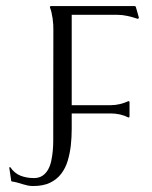

<svg xmlns="http://www.w3.org/2000/svg" viewBox="-20 -608 501 634"><path d="M216.8 -233.4Q216.8 -209 216.8 -181.9Q216.8 -154.8 213.9 -128.2Q210.9 -101.6 203.6 -77.1Q196.3 -52.7 182.1 -34.2Q168 -15.6 145.3 -4.6Q122.6 6.3 88.9 6.3Q79.6 6.3 70.8 4.4Q62 2.4 53.5 -0.2Q44.9 -2.9 36.1 -5.4Q27.3 -7.8 18.6 -8.8L17.1 -10.7L10.7 -53.7Q10.7 -54.2 11 -54.9Q11.2 -55.7 11.2 -56.2H13.7Q27.8 -35.6 47.9 -27.8Q67.9 -20 91.8 -20Q108.9 -20 120.4 -27.8Q131.8 -35.6 138.9 -48.3Q146 -61 149.4 -77.4Q152.8 -93.8 154.3 -110.4Q155.8 -127 155.8 -142.6Q155.8 -158.2 155.8 -169.9L156.2 -509.3Q156.2 -516.6 155.8 -526.6Q155.3 -536.6 153.8 -546.9Q152.3 -557.1 150.1 -566.7Q147.9 -576.2 145 -583V-586.4L147.9 -587.9H424.8L428.2 -586.4L438.5 -550.3L437.5 -546.9L434.6 -545.9Q418.5 -551.3 401.4 -555.2Q384.3 -559.1 367.2 -559.1H216.8V-260.7H345.7Q360.8 -260.7 375.5 -264.2Q390.1 -267.6 403.8 -273.9H406.2L407.7 -271V-223.1L406.2 -220.2H403.8Q390.1 -227.1 375.5 -230.2Q360.8 -233.4 345.7 -233.4Z"/></svg>

Font: CAT Linz
Style: Regular
Weight: 400
Designer: Peter Wiegel
Foundry: Peter Wiegel
Version: Version 1.08